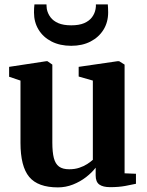

<svg xmlns="http://www.w3.org/2000/svg" viewBox="-20 -822 652 853"><path d="M469.5 9.5Q437.5 9.5 421.2 -2.2Q405 -14 405 -42.5V-77Q388.5 -55.5 362.5 -35.2Q336.5 -15 304.2 -2.2Q272 10.5 237.5 10.5Q148.5 10.5 109.8 -36Q71 -82.5 71 -188V-464L20.5 -481V-525L185 -550H191L212.5 -535V-189Q212.5 -146 219.2 -120Q226 -94 242.2 -82Q258.5 -70 287.5 -70Q312.5 -70 332.5 -76.8Q352.5 -83.5 367.5 -93.2Q382.5 -103 392.5 -112V-464L329.5 -482V-525L501.5 -550H509.5L533.5 -535V-52L584 -50V-5.5Q566 -1.5 536.8 4Q507.5 9.5 469.5 9.5ZM296.5 -618.5Q246.5 -618.5 209.2 -637.5Q172 -656.5 151.5 -690Q131 -723.5 131 -766.5Q131 -776 131.5 -785.8Q132 -795.5 133 -802.5H186.5Q186.5 -798 187 -792.8Q187.5 -787.5 188 -782Q192 -762 204.2 -745.5Q216.5 -729 239 -719.2Q261.5 -709.5 296.5 -709.5Q331.5 -709.5 354 -719.2Q376.5 -729 388.8 -745.5Q401 -762 404.5 -781.5Q405.5 -787.5 406 -792.8Q406.5 -798 406 -802.5H459Q459.5 -795.5 460 -785.8Q460.5 -776 460.5 -767Q460.5 -723.5 439.8 -690Q419 -656.5 382.2 -637.5Q345.5 -618.5 296.5 -618.5Z"/></svg>

Font: Merriweather 60pt
Style: Bold
Weight: 700
Version: Version 2.100